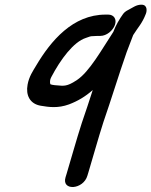

<svg xmlns="http://www.w3.org/2000/svg" viewBox="-20 -537 632 802"><path d="M388.1 -387H399.1C425.1 -387 451.2 -409 459.7 -432C468.7 -456.3 456.3 -476 432 -476H421C283.9 -476 192.2 -366.4 130.6 -262.4C117.7 -240.6 101.4 -217.7 95.2 -183.4C87 -139.6 104.6 -102.9 150.3 -95.3C185.1 -89.4 222.2 -84.2 268.3 -101C305.3 -115.1 336.4 -133.6 367.4 -160.9C353 -116.2 337.7 -69.7 321.6 -23.1C299.1 46.5 277.1 126.5 258.3 188.7L253.7 203.7C236.2 261.7 328.6 255.7 345.2 196.4L349.5 182.3C368.9 118.4 389.5 42.7 411.9 -26.9C444.9 -122.1 475.6 -223.4 509.1 -319.3C519 -346.2 527.6 -368.7 536.3 -390.5C556.5 -422.9 573.7 -438.9 589 -478.7C593.5 -488.8 597.4 -516.2 572.4 -517.4C561.4 -517.9 550 -514.4 541.2 -509.6L508.5 -491.6C504 -489 498.3 -484.4 494.7 -479.4C479.2 -458 463.5 -431.2 453.2 -403.6C405 -330.2 353.7 -237.5 301.4 -202.7C278.4 -187.4 259.5 -177.7 237.4 -179C218.8 -179.8 195.7 -181.9 190.3 -185.2C187.9 -192.1 188.1 -204.4 194 -214.6C232.8 -288.8 287.1 -362 338.5 -378.5C353.8 -383.4 356 -386 367.7 -386C374.1 -386 380.2 -387 388.1 -387Z"/></svg>

Font: Just Breathe
Style: BdObl7
Weight: 400
Foundry: Cannot Into Space Fonts
Version: Version 0.72